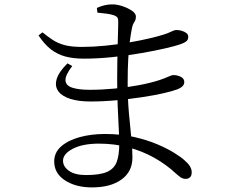

<svg xmlns="http://www.w3.org/2000/svg" viewBox="-20 -797 1040 861"><path d="M416.9 -740.3Q440.9 -738 457.5 -735.8Q474.1 -733.7 490.1 -728.8Q502.3 -724.2 506.3 -718.5Q510.3 -712.7 510.3 -697.7Q510.3 -691.6 509.6 -665.8Q508.8 -640.1 507.9 -602.3Q507 -564.6 506.2 -522.4Q505.4 -480.1 505.4 -440.8Q505.4 -377.2 507.8 -320.7Q510.2 -264.1 512.5 -220.2Q514.8 -176.2 514.8 -150.7Q514.8 -101.4 503.3 -70.8Q491.8 -40.3 460.1 -26.1Q428.4 -12 365.6 -12Q315.8 -12 289.2 -31Q262.6 -49.9 262.6 -76.3Q262.6 -107 306.5 -129.9Q350.4 -152.9 424.4 -152.9Q493.4 -152.9 555.9 -136.2Q618.4 -119.4 671.6 -89.6Q724.8 -59.7 765.5 -21.8Q779.2 -9.5 789.4 -2.2Q799.6 5.1 812.7 5.1Q824.7 5.1 832.2 -2.1Q839.7 -9.3 839.7 -23.7Q839.7 -38.9 831.1 -52.3Q822.4 -65.6 806.1 -79.5Q792.2 -92.3 761.3 -111.5Q730.4 -130.8 684.6 -150.3Q638.9 -169.7 580 -183Q521.1 -196.2 450.6 -196.2Q388.5 -196.2 336.8 -181.9Q285.1 -167.6 254.1 -140.3Q223.1 -113 223.1 -73Q223.1 -19.7 271.4 11.8Q319.7 43.4 392.7 43.4Q476.1 43.4 525 7.9Q573.9 -27.5 573.9 -90.6Q573.9 -129.6 568.8 -178.8Q563.7 -227.9 558.1 -290.1Q552.5 -352.3 552.5 -428.6Q552.5 -488.8 555.1 -533.3Q557.7 -577.9 562.1 -611.2Q566.5 -644.5 571.2 -668.3Q574.8 -687.8 582.1 -697.7Q589.4 -707.5 589.4 -723.1Q589.4 -736.4 572 -748.6Q554.5 -760.7 530.1 -769Q505.7 -777.4 483.7 -777.4Q463.8 -777.4 446.3 -772.8Q428.8 -768.2 414.3 -761.3ZM170.4 -652 152.7 -638.1Q178.9 -598.6 208.2 -575.8Q237.6 -553 273.6 -543.5Q309.5 -534 355.6 -534Q419 -534 486.3 -541.1Q553.6 -548.3 614.9 -559Q676.2 -569.7 722.7 -580.5Q769.3 -591.3 791.3 -599.3Q805.7 -604.5 814.9 -611.3Q824.2 -618.1 824.2 -631.4Q824.2 -642 816.2 -648.5Q808.1 -654.9 796 -658.6Q783.8 -662.4 772 -662.4Q761.7 -662.4 748.3 -655.5Q734.9 -648.6 714.5 -642.1Q690.3 -634.3 648.9 -624.6Q607.4 -614.9 556.4 -606.1Q505.4 -597.4 451.3 -592Q397.2 -586.6 347 -586.6Q300.3 -586.6 270.2 -594.6Q240.1 -602.7 217.5 -617.4Q194.9 -632 170.4 -652ZM303.9 -500.9 282.6 -512.9Q242.9 -473.4 234 -441.8Q225 -410.3 241.6 -387.8Q258.2 -365.2 295.3 -353.6Q332.4 -341.9 384.8 -341.9Q442.7 -341.9 502.4 -347.4Q562 -352.9 616.4 -361.1Q670.8 -369.3 712.5 -378.8Q754.2 -388.3 776.7 -396.9Q790.4 -402.5 798.4 -410.4Q806.4 -418.3 806.4 -429.1Q806.4 -444.8 790.8 -452.6Q775.2 -460.3 758.6 -460.3Q749.8 -460.3 735.5 -453.5Q721.2 -446.7 695.7 -438.1Q655.2 -424.9 602.6 -415Q550 -405.1 493.2 -399.7Q436.3 -394.3 382.5 -394.3Q332.9 -394.3 304 -403.8Q275.1 -413.3 273.6 -436.3Q272.1 -459.3 303.9 -500.9Z"/></svg>

Font: Noto Serif KR
Style: Regular
Weight: 200
Designer: Ryoko NISHIZUKA 西塚涼子 (kana & ideographs); Frank Grießhammer (Latin, Greek & Cyrillic); Wenlong ZHANG 张文龙 (bopomofo); San
Foundry: Adobe
Version: Version 2.001;hotconv 1.1.0;makeotfexe 2.6.0